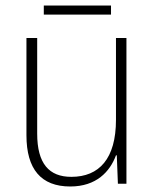

<svg xmlns="http://www.w3.org/2000/svg" viewBox="-20 -667 562 697"><path d="M383 -647H139V-614H383ZM439 -529H401V-232C401 -91 340 -25 239 -25C158 -25 115 -73 115 -182V-529H76V-176C76 -53 129 10 235 10C330 10 379 -44 401 -103H404L408 0H439Z"/></svg>

Font: Noto Sans Lao SemiCondensed ExtraLight
Style: Regular
Weight: 200
Width: 4
Designer: Monotype Design Team
Foundry: Monotype Imaging Inc.
Version: Version 2.003